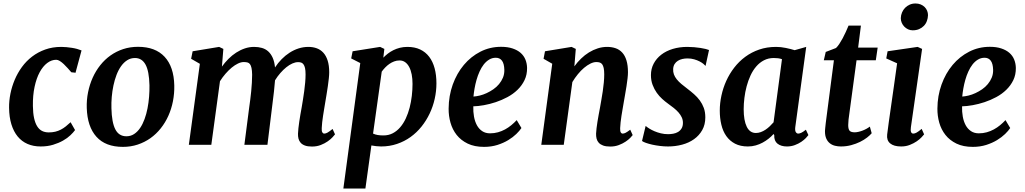

<svg xmlns="http://www.w3.org/2000/svg" viewBox="-20 -840 5945 1114"><path d="M215.8 9.8Q173.3 9.8 139.6 -4.9Q106 -19.5 82.5 -48.1Q59.1 -76.7 46.1 -118.7Q33.2 -160.6 32.7 -215.3Q32.2 -254.9 40.5 -296.4Q48.8 -337.9 65.4 -377.2Q82 -416.5 107.2 -451.2Q132.3 -485.8 166.3 -511.7Q200.2 -537.6 242.4 -552.7Q284.7 -567.9 335.9 -567.9Q350.1 -567.9 365.7 -566.4Q381.3 -564.9 397 -562.5Q412.6 -560.1 427 -556.2Q441.4 -552.2 453.1 -547.4L418 -417.5Q417.5 -418 413.8 -418.5Q410.2 -418.9 405.8 -419.4Q401.4 -419.9 397.7 -420.2Q394 -420.4 393.6 -420.9Q384.3 -431.6 373 -444.3Q361.8 -457 350.1 -468Q338.4 -479 327.1 -486.1Q315.9 -493.2 306.2 -493.2Q278.8 -493.2 253.9 -474.4Q229 -455.6 210.2 -420.9Q191.4 -386.2 180.7 -336.4Q169.9 -286.6 170.9 -224.6Q171.4 -184.1 177.7 -155Q184.1 -126 195.6 -107.4Q207 -88.9 223.9 -80.3Q240.7 -71.8 262.7 -71.8Q283.7 -71.8 300.8 -75.9Q317.9 -80.1 333 -87.9Q348.1 -95.7 361.8 -106.7Q375.5 -117.7 389.6 -130.9L415.5 -85.4Q405.8 -71.8 388.4 -55.2Q371.1 -38.6 345.7 -24.2Q320.3 -9.8 287.8 0Q255.4 9.8 215.8 9.8Z M483.4 -213.4Q481.9 -260.3 491 -304.9Q500 -349.6 517.8 -389.2Q535.6 -428.7 561.8 -461.7Q587.9 -494.6 621.3 -518.3Q654.8 -542 694.8 -555.2Q734.9 -568.4 780.8 -568.4Q881.3 -568.4 935.1 -510.5Q988.8 -452.6 991.2 -344.2Q992.2 -297.4 983.4 -252.4Q974.6 -207.5 956.8 -168Q939 -128.4 912.6 -95.2Q886.2 -62 852.8 -38.3Q819.3 -14.6 779.1 -1.2Q738.8 12.2 693.4 12.2Q592.3 12.2 539.6 -46.4Q486.8 -105 483.4 -213.4ZM713.4 -49.3Q738.3 -49.3 758.1 -62.3Q777.8 -75.2 793 -97.4Q808.1 -119.6 818.8 -149.2Q829.6 -178.7 835.9 -211.4Q842.3 -244.1 845 -278.6Q847.7 -313 847.2 -345.2Q845.2 -427.7 824.2 -465.6Q803.2 -503.4 763.2 -503.4Q738.3 -503.4 718.3 -490.7Q698.2 -478 682.6 -456.1Q667 -434.1 656 -405.3Q645 -376.5 638.2 -344Q631.3 -311.5 628.4 -277.8Q625.5 -244.1 626.5 -212.4Q628.4 -129.4 649.2 -89.4Q669.9 -49.3 713.4 -49.3Z M1139.6 -469.7 1088.9 -499 1097.7 -542.5 1251.5 -567.9 1275.9 -556.2 1267.6 -453.6Q1284.7 -477.5 1305.7 -498.5Q1326.7 -519.5 1350.6 -534.9Q1374.5 -550.3 1400.6 -559.1Q1426.8 -567.9 1454.1 -567.9Q1479 -567.9 1500 -561.8Q1521 -555.7 1536.6 -541.5Q1552.2 -527.3 1562.3 -504.6Q1572.3 -481.9 1575.7 -448.7Q1592.8 -475.1 1614.3 -496.8Q1635.7 -518.6 1660.4 -534.4Q1685.1 -550.3 1712.6 -559.1Q1740.2 -567.9 1769.5 -567.9Q1795.9 -567.9 1817.9 -559.8Q1839.8 -551.8 1856 -534.2Q1872.1 -516.6 1881.1 -488.5Q1890.1 -460.4 1890.1 -420.4Q1890.1 -406.2 1887.9 -385.3Q1885.7 -364.3 1882.3 -340.6Q1878.9 -316.9 1874.8 -292.2Q1870.6 -267.6 1867.2 -246.6Q1864.3 -227.5 1860.8 -208Q1857.4 -188.5 1854.5 -168.9Q1851.6 -149.4 1849.4 -131.1Q1847.2 -112.8 1846.7 -96.7Q1845.7 -79.1 1850.1 -72Q1854.5 -64.9 1861.3 -64.9Q1869.6 -64.9 1879.6 -70.3Q1889.6 -75.7 1909.7 -91.8L1923.8 -60.5Q1919.9 -55.2 1909.2 -43.5Q1898.4 -31.7 1881.3 -19.8Q1864.3 -7.8 1841.3 1.2Q1818.4 10.3 1790 10.3Q1765.1 10.3 1749.3 4.4Q1733.4 -1.5 1724.4 -11.7Q1715.3 -22 1711.9 -35.4Q1708.5 -48.8 1709 -64.5Q1709.5 -78.1 1711.4 -95.9Q1713.4 -113.8 1716.3 -133.8Q1719.2 -153.8 1722.9 -175.3Q1726.6 -196.8 1730.5 -217.8Q1733.9 -237.8 1737.8 -262Q1741.7 -286.1 1745.1 -311.3Q1748.5 -336.4 1750.7 -361.3Q1752.9 -386.2 1752.9 -408.2Q1752.9 -431.2 1749.8 -445.1Q1746.6 -459 1740.7 -466.8Q1734.9 -474.6 1727.1 -477.1Q1719.2 -479.5 1709.5 -479.5Q1693.8 -479.5 1676.3 -471.7Q1658.7 -463.9 1641.1 -449.7Q1623.5 -435.5 1606.7 -416.3Q1589.8 -397 1575.7 -374Q1573.2 -342.8 1569.6 -309.3Q1565.9 -275.9 1562 -246.6L1531.7 0H1397.9L1425.8 -216.3Q1428.7 -236.8 1431.9 -261Q1435.1 -285.2 1437.5 -310.3Q1439.9 -335.4 1441.4 -360.1Q1442.9 -384.8 1442.9 -406.7Q1442.4 -431.2 1439.2 -445.8Q1436 -460.4 1430.2 -468Q1424.3 -475.6 1415.3 -477.8Q1406.2 -480 1394 -480Q1378.9 -480 1360.8 -471.4Q1342.8 -462.9 1324.5 -447.8Q1306.2 -432.6 1288.6 -412.4Q1271 -392.1 1256.3 -368.7L1206.1 0H1075.7Z M2100.1 253.9H1972.2L2070.3 -474.1L2017.6 -501L2025.9 -542.5L2185.5 -567.9L2210 -556.2L2204.1 -505.4Q2215.8 -517.6 2230.2 -528.8Q2244.6 -540 2262.2 -548.8Q2279.8 -557.6 2300 -562.7Q2320.3 -567.9 2343.8 -567.9Q2386.2 -567.9 2417.7 -553Q2449.2 -538.1 2470.2 -510.5Q2491.2 -482.9 2501.7 -443.8Q2512.2 -404.8 2512.2 -356.4Q2512.2 -311.5 2502.2 -266.6Q2492.2 -221.7 2472.9 -181.2Q2453.6 -140.6 2425.8 -105.7Q2397.9 -70.8 2362.3 -45.2Q2326.7 -19.5 2283.4 -4.9Q2240.2 9.8 2190.9 9.8Q2176.8 9.8 2162.8 8.1Q2148.9 6.3 2134.8 3.9ZM2144.5 -64.9Q2157.2 -59.1 2171.6 -56.6Q2186 -54.2 2204.6 -54.2Q2234.9 -54.2 2259 -66.9Q2283.2 -79.6 2302 -101.6Q2320.8 -123.5 2334.5 -152.8Q2348.1 -182.1 2356.7 -215.3Q2365.2 -248.5 2369.4 -283.9Q2373.5 -319.3 2373.5 -353Q2373.5 -382.8 2368.7 -408Q2363.8 -433.1 2354.2 -451.2Q2344.7 -469.2 2330.8 -479.2Q2316.9 -489.3 2298.3 -489.3Q2281.7 -489.3 2266.8 -483.6Q2252 -478 2239 -469Q2226.1 -460 2214.8 -448.2Q2203.6 -436.5 2194.8 -424.3Z M2583 -210Q2583.5 -284.2 2606.9 -349.4Q2630.4 -414.6 2671.4 -463.4Q2712.4 -512.2 2767.6 -540.3Q2822.8 -568.4 2887.2 -568.4Q2925.8 -568.4 2954.1 -558.8Q2982.4 -549.3 3001 -533Q3019.5 -516.6 3028.6 -494.1Q3037.6 -471.7 3038.1 -445.8Q3038.6 -406.7 3023.4 -375.2Q3008.3 -343.8 2982.9 -319.1Q2957.5 -294.4 2924.3 -276.6Q2891.1 -258.8 2856.4 -247.3Q2821.8 -235.8 2787.6 -229.7Q2753.4 -223.6 2726.1 -223.1Q2725.1 -191.4 2730.2 -163.1Q2735.4 -134.8 2747.1 -113.3Q2758.8 -91.8 2777.8 -79.1Q2796.9 -66.4 2823.2 -66.4Q2847.7 -66.4 2869.4 -72.5Q2891.1 -78.6 2910.4 -89.1Q2929.7 -99.6 2946.5 -113.5Q2963.4 -127.4 2978 -143.1L3005.4 -97.2Q2995.1 -81.5 2975.8 -62.7Q2956.5 -43.9 2929 -27.1Q2901.4 -10.3 2866 1Q2830.6 12.2 2788.6 12.2Q2732.9 12.2 2693.6 -6.8Q2654.3 -25.9 2629.6 -57.1Q2605 -88.4 2593.8 -128.2Q2582.5 -168 2583 -210ZM2727.1 -279.8Q2743.7 -280.8 2763.7 -285.6Q2783.7 -290.5 2803.7 -299.8Q2823.7 -309.1 2842.5 -322Q2861.3 -335 2875.5 -352.1Q2889.6 -369.1 2898.2 -389.6Q2906.7 -410.2 2906.2 -434.6Q2905.3 -470.7 2892.6 -487.8Q2879.9 -504.9 2856.9 -504.9Q2835.4 -504.9 2817.9 -494.1Q2800.3 -483.4 2786.6 -465.8Q2772.9 -448.2 2762.5 -425Q2752 -401.9 2744.9 -376.7Q2737.8 -351.6 2733.4 -326.4Q2729 -301.3 2727.1 -279.8Z M3184.1 -470.2 3133.8 -499 3142.1 -542.5 3296.4 -567.9 3320.8 -556.2 3312.5 -455.1Q3330.1 -479.5 3351.6 -500.2Q3373 -521 3397.2 -535.9Q3421.4 -550.8 3448 -559.3Q3474.6 -567.9 3502.4 -567.9Q3529.3 -567.9 3551.5 -560.3Q3573.7 -552.7 3589.8 -535.4Q3606 -518.1 3614.7 -489.7Q3623.5 -461.4 3623.5 -420.4Q3623.5 -406.2 3621.1 -385Q3618.7 -363.8 3615 -339.8Q3611.3 -315.9 3606.9 -291.5Q3602.5 -267.1 3599.1 -246.6Q3596.2 -228 3592.5 -208Q3588.9 -188 3585.9 -168.5Q3583 -148.9 3580.8 -130.6Q3578.6 -112.3 3578.1 -96.2Q3577.6 -78.6 3581.8 -71.8Q3585.9 -64.9 3593.3 -64.9Q3600.6 -64.9 3609.9 -69.6Q3619.1 -74.2 3636.7 -87.4L3650.9 -56.2Q3647.5 -51.3 3637 -40.3Q3626.5 -29.3 3609.6 -18.1Q3592.8 -6.8 3570.3 1.7Q3547.9 10.3 3520.5 10.3Q3495.6 10.3 3479.5 4.4Q3463.4 -1.5 3454.1 -11.7Q3444.8 -22 3441.4 -35.6Q3438 -49.3 3438.5 -64.9Q3439 -78.1 3441.2 -95.9Q3443.4 -113.8 3446.5 -133.5Q3449.7 -153.3 3453.6 -174.6Q3457.5 -195.8 3461.4 -216.3Q3464.8 -236.8 3469.2 -261Q3473.6 -285.2 3477.3 -310.5Q3481 -335.9 3483.4 -361.1Q3485.8 -386.2 3485.8 -408.2Q3485.8 -431.2 3482.7 -445.3Q3479.5 -459.5 3473.9 -467Q3468.3 -474.6 3459.7 -477.3Q3451.2 -480 3439.9 -480Q3423.8 -480 3405.5 -470.9Q3387.2 -461.9 3368.7 -446.3Q3350.1 -430.7 3332.8 -409.4Q3315.4 -388.2 3300.8 -363.8L3251 0H3120.6Z M3726.1 -109.4Q3733.9 -102.5 3747.1 -94.2Q3760.3 -85.9 3777.3 -78.6Q3794.4 -71.3 3814.5 -66.4Q3834.5 -61.5 3856.4 -61.5Q3870.6 -61.5 3886 -64.2Q3901.4 -66.9 3913.8 -74.2Q3926.3 -81.5 3934.3 -94.5Q3942.4 -107.4 3942.4 -127.4Q3942.4 -144.5 3935.5 -159.2Q3928.7 -173.8 3917 -187.3Q3905.3 -200.7 3889.2 -213.6Q3873 -226.6 3854.5 -239.7Q3839.4 -250.5 3822.3 -265.9Q3805.2 -281.2 3790.5 -301.8Q3775.9 -322.3 3766.4 -347.7Q3756.8 -373 3756.8 -404.3Q3756.8 -440.9 3772.7 -470.9Q3788.6 -501 3816.7 -522.7Q3844.7 -544.4 3883.5 -556.2Q3922.4 -567.9 3967.8 -567.9Q3987.3 -567.9 4007.3 -566.2Q4027.3 -564.5 4044.4 -561.8Q4061.5 -559.1 4074.5 -555.9Q4087.4 -552.7 4093.8 -549.8L4073.7 -457.5Q4070.3 -461.9 4061.5 -469.2Q4052.7 -476.6 4039.1 -483.6Q4025.4 -490.7 4007.8 -495.8Q3990.2 -501 3969.2 -501Q3953.6 -501 3939.2 -497.8Q3924.8 -494.6 3913.1 -487.3Q3901.4 -480 3894 -468.3Q3886.7 -456.5 3885.7 -439.9Q3884.8 -422.9 3890.1 -408.2Q3895.5 -393.6 3906.5 -379.9Q3917.5 -366.2 3933.3 -352.8Q3949.2 -339.4 3968.8 -324.7Q3988.8 -309.6 4007.3 -293.2Q4025.9 -276.9 4040.3 -257.3Q4054.7 -237.8 4063.5 -213.9Q4072.3 -189.9 4072.3 -159.2Q4072.3 -116.7 4054.4 -85.2Q4036.6 -53.7 4006.8 -32.5Q3977.1 -11.2 3937.7 -0.7Q3898.4 9.8 3856 9.8Q3833 9.8 3809.1 6.8Q3785.2 3.9 3764.4 -0.7Q3743.7 -5.4 3727.8 -11Q3711.9 -16.6 3705.1 -22Z M4319.3 9.8Q4275.9 9.8 4244.9 -6.3Q4213.9 -22.5 4194.1 -50.5Q4174.3 -78.6 4165.3 -116.7Q4156.2 -154.8 4156.2 -198.2Q4156.2 -241.2 4165.8 -285.4Q4175.3 -329.6 4193.8 -370.6Q4212.4 -411.6 4240 -447.5Q4267.6 -483.4 4304 -510.3Q4340.3 -537.1 4385 -552.5Q4429.7 -567.9 4482.9 -567.9Q4510.3 -567.9 4539.6 -561.8Q4568.8 -555.7 4590.8 -548.8L4657.7 -567.9L4594.2 -102.1Q4591.8 -82 4597.4 -73.5Q4603 -64.9 4611.3 -64.9Q4618.2 -64.9 4628.4 -69.3Q4638.7 -73.7 4655.8 -87.4L4670.4 -56.2Q4666.5 -50.3 4656 -39.3Q4645.5 -28.3 4629.4 -17.3Q4613.3 -6.3 4592 1.7Q4570.8 9.8 4545.9 9.8Q4511.7 9.8 4491.2 -6.3Q4470.7 -22.5 4472.2 -56.2L4468.3 -62.5Q4455.6 -48.3 4439.5 -35.4Q4423.3 -22.5 4404.8 -12.5Q4386.2 -2.4 4364.7 3.7Q4343.3 9.8 4319.3 9.8ZM4365.7 -68.4Q4379.9 -68.4 4394 -73.5Q4408.2 -78.6 4421.4 -87.4Q4434.6 -96.2 4446.3 -107.4Q4458 -118.7 4468.3 -130.4L4517.1 -496.6Q4506.3 -500.5 4494.4 -502Q4482.4 -503.4 4469.7 -503.4Q4438 -503.4 4412.6 -490.2Q4387.2 -477.1 4367.7 -454.3Q4348.1 -431.6 4334.5 -401.9Q4320.8 -372.1 4312 -339.1Q4303.2 -306.2 4299.1 -272Q4294.9 -237.8 4294.9 -206.5Q4294.9 -141.1 4312.7 -104.7Q4330.6 -68.4 4365.7 -68.4Z M4766.6 -77.6Q4766.6 -80.1 4766.8 -84.2Q4767.1 -88.4 4768.1 -98.4Q4769 -108.4 4771 -125.5Q4772.9 -142.6 4776.9 -171.4L4818.4 -490.2H4759.8L4771 -538.6L4830.6 -561.5Q4840.3 -570.8 4850.1 -585.7Q4859.9 -600.6 4869.4 -618.2Q4878.9 -635.7 4887.5 -654.8Q4896 -673.8 4903.3 -691.4H4975.1L4959 -564H5072.3L5061.5 -490.2H4949.7L4909.2 -190.4Q4905.3 -164.6 4903.3 -146Q4901.4 -127.4 4901.4 -114.3Q4901.4 -90.8 4909.4 -81.5Q4917.5 -72.3 4939.5 -72.3Q4948.7 -72.3 4960.4 -75Q4972.2 -77.6 4983.9 -82Q4995.6 -86.4 5006.8 -92.5Q5018.1 -98.6 5026.9 -105.5L5037.6 -66.9Q5027.8 -55.2 5010.5 -41.7Q4993.2 -28.3 4970 -16.8Q4946.8 -5.4 4918.5 2.2Q4890.1 9.8 4858.9 9.8Q4840.8 9.8 4824.2 5.6Q4807.6 1.5 4794.7 -8.8Q4781.7 -19 4774.2 -35.9Q4766.6 -52.7 4766.6 -77.6Z M5127.4 -59.6Q5130.9 -88.9 5136.7 -130.6Q5142.6 -172.4 5150.1 -224.9Q5157.7 -277.3 5166.5 -339.8Q5175.3 -402.3 5185.1 -472.7L5122.1 -501L5129.9 -542.5L5304.2 -567.9L5330.1 -556.2L5265.1 -102.1Q5259.8 -64.9 5279.3 -64.9Q5287.6 -64.9 5298.3 -70.8Q5309.1 -76.7 5327.6 -92.3L5341.8 -60.5Q5337.9 -55.2 5326.9 -43.5Q5315.9 -31.7 5298.8 -20Q5281.7 -8.3 5259 0.7Q5236.3 9.8 5208.5 9.8Q5166 9.8 5144.8 -8.1Q5123.5 -25.9 5127.4 -59.6ZM5275.4 -664.1Q5261.2 -664.1 5248.8 -669.9Q5236.3 -675.8 5226.8 -685.5Q5217.3 -695.3 5211.9 -708Q5206.5 -720.7 5206.5 -734.4Q5207 -752 5213.6 -767.6Q5220.2 -783.2 5231.4 -794.7Q5242.7 -806.2 5258.1 -813Q5273.4 -819.8 5291.5 -819.8Q5308.6 -819.8 5322 -814.2Q5335.4 -808.6 5345 -799.1Q5354.5 -789.6 5359.4 -777.3Q5364.3 -765.1 5364.3 -752Q5363.8 -734.4 5357.9 -718.3Q5352.1 -702.1 5340.6 -690.2Q5329.1 -678.2 5312.7 -671.1Q5296.4 -664.1 5275.4 -664.1Z M5418.9 -210Q5419.4 -284.2 5442.9 -349.4Q5466.3 -414.6 5507.3 -463.4Q5548.3 -512.2 5603.5 -540.3Q5658.7 -568.4 5723.1 -568.4Q5761.7 -568.4 5790 -558.8Q5818.4 -549.3 5836.9 -533Q5855.5 -516.6 5864.5 -494.1Q5873.5 -471.7 5874 -445.8Q5874.5 -406.7 5859.4 -375.2Q5844.2 -343.8 5818.8 -319.1Q5793.5 -294.4 5760.3 -276.6Q5727.1 -258.8 5692.4 -247.3Q5657.7 -235.8 5623.5 -229.7Q5589.4 -223.6 5562 -223.1Q5561 -191.4 5566.2 -163.1Q5571.3 -134.8 5583 -113.3Q5594.7 -91.8 5613.8 -79.1Q5632.8 -66.4 5659.2 -66.4Q5683.6 -66.4 5705.3 -72.5Q5727.1 -78.6 5746.3 -89.1Q5765.6 -99.6 5782.5 -113.5Q5799.3 -127.4 5814 -143.1L5841.3 -97.2Q5831.1 -81.5 5811.8 -62.7Q5792.5 -43.9 5764.9 -27.1Q5737.3 -10.3 5701.9 1Q5666.5 12.2 5624.5 12.2Q5568.8 12.2 5529.5 -6.8Q5490.2 -25.9 5465.6 -57.1Q5440.9 -88.4 5429.7 -128.2Q5418.5 -168 5418.9 -210ZM5563 -279.8Q5579.6 -280.8 5599.6 -285.6Q5619.6 -290.5 5639.6 -299.8Q5659.7 -309.1 5678.5 -322Q5697.3 -335 5711.4 -352.1Q5725.6 -369.1 5734.1 -389.6Q5742.7 -410.2 5742.2 -434.6Q5741.2 -470.7 5728.5 -487.8Q5715.8 -504.9 5692.9 -504.9Q5671.4 -504.9 5653.8 -494.1Q5636.2 -483.4 5622.6 -465.8Q5608.9 -448.2 5598.4 -425Q5587.9 -401.9 5580.8 -376.7Q5573.7 -351.6 5569.3 -326.4Q5564.9 -301.3 5563 -279.8Z"/></svg>

Font: Merriweather Bold
Style: Italic
Weight: 700
Italic angle: -7°
Designer: Eben Sorkin ( eben@eyebytes.com )
Foundry: Eben Sorkin ( eben@eyebytes.com )
Version: Version 1.5; ttfautohint (v0.97) -l 13 -r 13 -G 200 -x 24 -f